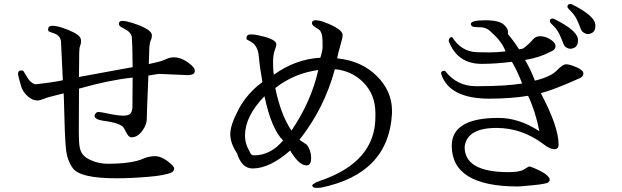

<svg xmlns="http://www.w3.org/2000/svg" viewBox="-20 -887 3040 938"><path d="M366 -511 628 -559Q627 -673 624 -707Q619 -730 592.5 -743.5Q566 -757 563.5 -762Q561 -767 561 -771Q561 -785 578 -785Q595 -785 623 -776Q722 -745 722 -715Q722 -701 716 -688.5Q710 -676 709 -639Q708 -602 707 -574Q731 -580 750.5 -584Q770 -588 790 -597.5Q810 -607 830 -607Q868 -607 910 -573Q932 -555 932 -541Q932 -520 897 -520L756 -526Q731 -522 705 -518Q697 -329 697 -306Q697 -283 683 -260Q657 -216 622 -216Q612 -216 604 -228Q596 -240 585 -262Q570 -286 485 -297Q442 -303 442 -322Q442 -327 447.5 -333.5Q453 -340 462 -340Q471 -340 513.5 -331Q556 -322 583.5 -322Q611 -322 619 -334.5Q627 -347 627 -366V-367Q628 -438 628 -508Q514 -496 366 -454Q365 -285 365 -241V-240Q365 -186 370 -165Q377 -130 409 -112Q454 -87 508 -87Q625 -87 683 -113Q708 -124 737.5 -124Q767 -124 799 -99.5Q831 -75 831 -63.5Q831 -52 819 -45Q788 -30 703 -23Q618 -16 548 -16Q372 -16 336 -65Q308 -102 302 -162Q296 -222 292 -408L291 -431L224 -414Q212 -411 192.5 -403.5Q173 -396 165 -396Q138 -396 115 -417Q92 -438 84 -463Q68 -518 68 -525Q68 -543 83 -543Q92 -543 95 -539Q98 -535 113.5 -508.5Q129 -482 152 -475Q243 -485 287 -495L278 -684Q275 -713 244 -724Q223 -731 219 -733.5Q215 -736 215 -743Q215 -761 235 -761Q255 -761 283 -752Q354 -728 370 -706Q376 -698 376 -686Q376 -674 371.5 -663Q367 -652 367 -626L366 -537Z M1363 -201Q1306 -256 1272 -417Q1177 -319 1177 -225Q1177 -183 1201 -144Q1206 -128 1221 -128Q1302 -128 1363 -201ZM1616 -549Q1565 -359 1443 -204Q1468 -188 1479 -180Q1500 -152 1500 -115.5Q1500 -79 1478 -79Q1448 -79 1415 -125Q1398 -149 1398 -151V-152Q1298 -64 1214 -64Q1161 -64 1138 -138Q1105 -187 1105 -232Q1105 -277 1146.5 -354.5Q1188 -432 1262 -486Q1249 -558 1244.5 -611Q1240 -664 1206 -683Q1190 -692 1187 -693.5Q1184 -695 1184 -700Q1184 -719 1205 -719Q1226 -719 1249 -713Q1330 -695 1330 -671Q1330 -661 1322 -640.5Q1314 -620 1314 -581Q1314 -542 1318 -522Q1423 -598 1545 -605Q1556 -640 1556 -657Q1556 -674 1555.5 -692Q1555 -710 1551 -722.5Q1547 -735 1540.5 -740.5Q1534 -746 1519 -755Q1504 -764 1504 -774Q1504 -788 1522 -788Q1540 -788 1564 -779Q1654 -745 1654 -716Q1654 -702 1642.5 -663.5Q1631 -625 1627 -602Q1746 -590 1820.5 -516Q1895 -442 1895 -347V-332Q1879 -38 1547 30Q1537 31 1525.5 31Q1514 31 1509.5 26.5Q1505 22 1505 21Q1505 10 1542 -3Q1814 -95 1814 -316V-333Q1814 -424 1757 -482.5Q1700 -541 1616 -549ZM1325 -457Q1352 -325 1404 -249Q1500 -390 1535 -545Q1417 -529 1325 -457Z M2481 -585Q2400 -575 2333 -575Q2214 -575 2172 -687Q2173 -706 2189 -706Q2233 -635 2309 -632Q2335 -631 2371.5 -631Q2408 -631 2450 -636Q2432 -684 2383 -727Q2359 -754 2324 -754Q2289 -754 2285 -759.5Q2281 -765 2280 -769Q2280 -788 2350.5 -788Q2421 -788 2443 -765Q2462 -748 2462 -730Q2462 -725 2461 -721Q2492 -684 2516 -646Q2526 -648 2536 -650Q2567 -674 2581.5 -692Q2596 -710 2617 -710Q2638 -710 2657 -701Q2694 -682 2694 -662Q2694 -642 2666 -633Q2618 -606 2545 -594Q2573 -547 2593 -493Q2671 -512 2700 -542.5Q2729 -573 2746 -573Q2763 -573 2796.5 -558.5Q2830 -544 2830 -528Q2830 -512 2810 -504Q2683 -447 2622 -432Q2709 -268 2709 -180Q2709 -158 2687.5 -158Q2666 -158 2632 -185Q2528 -262 2406 -262Q2262 -262 2250 -171Q2248 -47 2461 -46H2464Q2518 -46 2538.5 -58.5Q2559 -71 2562 -72.5Q2565 -74 2571 -73Q2666 -37 2666 -7Q2666 -4 2659 3.5Q2652 11 2587.5 17.5Q2523 24 2510 24Q2187 24 2187 -175Q2187 -311 2415 -311Q2516 -311 2615 -246Q2596 -343 2560 -419Q2477 -405 2371 -405Q2176 -405 2136 -524Q2135 -527 2135 -530Q2135 -541 2152 -541Q2153 -541 2154 -541Q2212 -466 2304 -466H2320Q2449 -466 2531 -479Q2509 -537 2481 -585ZM2773.3 -866.2Q2884.6 -810.7 2888.4 -767.3Q2892.1 -724 2852.3 -720.5Q2845.3 -719.9 2834.3 -726Q2823.2 -732 2818.2 -743.6L2806.6 -772.7Q2791.2 -810.5 2772 -828.9Q2752.9 -847.3 2752.4 -852.3Q2751.2 -866.3 2764.2 -867.4Q2768.1 -867.7 2773.3 -866.2ZM2767.2 -648.8Q2759.3 -648.1 2748.2 -654.2Q2737.1 -660.3 2733.1 -672L2721.5 -701.1Q2706.2 -738.9 2687 -757.3Q2667.8 -775.7 2666.4 -780.6L2666.3 -781.5Q2665.1 -795.5 2678 -796.6Q2682 -797 2687.2 -794.4Q2799.5 -739 2803.3 -695.7Q2807.1 -652.3 2767.2 -648.8Z"/></svg>

Font: Sawarabi Mincho
Style: Regular
Weight: 400
Version: Version 1.00